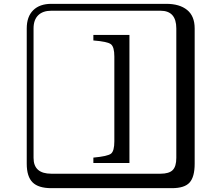

<svg xmlns="http://www.w3.org/2000/svg" viewBox="-20 -774 1140 1006"><path d="M658.2 80.1H469.2V51.8Q544.4 44.9 561.8 31Q579.1 17.1 579.1 -33.2V-478Q579.1 -527.8 561.5 -542Q543.9 -556.2 469.2 -562V-590.8H658.2ZM249 -717.8Q204.1 -717.8 179.9 -693.8Q155.8 -669.9 155.8 -625V53.2Q155.8 136.2 249 136.2H820.8Q865.7 136.2 884.8 117.2Q903.8 98.1 903.8 53.2V-625Q903.8 -717.8 820.8 -717.8ZM1000 84Q1000 152.8 973.4 182.4Q946.8 211.9 880.9 211.9H249Q181.2 211.9 150.6 181.4Q120.1 150.9 120.1 84V-625Q120.1 -687 154.1 -720.5Q188 -753.9 249 -753.9H851.1Q920.9 -753.9 960.4 -721.9Q1000 -689.9 1000 -625Z"/></svg>

Font: Linux Biolinum Keyboard O
Style: Regular
Weight: 700
Designer: Philipp H. Poll
Foundry: Philipp H. Poll
Version: Version 0.6.1